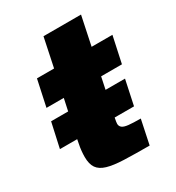

<svg xmlns="http://www.w3.org/2000/svg" viewBox="-161 -756 783 855"><g transform="rotate(-30 230.5 -329.0)"><path d="M4 -186 32 -313H412L385 -186ZM358 0Q280 0 227 -2Q174 -4 142 -13.5Q110 -23 96 -43.5Q82 -64 82 -100Q82 -114 83.5 -130.5Q85 -147 89 -166Q93 -185 97 -208L133 -375H44L73 -510H161L192 -658H385L354 -510H461L432 -375H325L287 -194Q286 -188 284.5 -180.5Q283 -173 282 -166.5Q281 -160 281 -156Q281 -144 290 -136.5Q299 -129 321.5 -126.5Q344 -124 384 -124Z"/></g></svg>

Font: Saira Thin ExtraBold
Style: Italic
Weight: 800
Italic angle: -12°
Version: Version 1.101